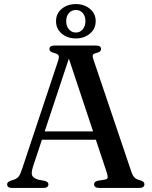

<svg xmlns="http://www.w3.org/2000/svg" viewBox="-20 -924 748 944"><path d="M171.5 -278H468L471.5 -237H166.5ZM218 -17.5Q218 -9.5 212.2 -4.8Q206.5 0 193.5 0H39Q26.5 0 20.8 -4.8Q15 -9.5 15 -17Q15 -23 18.5 -27.2Q22 -31.5 32.5 -35.5L52 -42Q66.5 -48 73.8 -58.8Q81 -69.5 90 -97.5L265.5 -624.5Q271.5 -642.5 268.2 -650.5Q265 -658.5 247.5 -663Q234 -666.5 228.5 -671.2Q223 -676 223 -683Q223 -691 229.2 -695.5Q235.5 -700 247.5 -700H452.5Q465 -700 471 -695.5Q477 -691 477 -683.5Q477 -676 471.8 -671.2Q466.5 -666.5 454 -663.5Q439.5 -660 436.8 -654Q434 -648 438.5 -634L625 -82Q631.5 -61.5 640.8 -51.8Q650 -42 668 -38Q681 -34 685.5 -29.5Q690 -25 690 -17.5Q690 -9.5 683.8 -4.8Q677.5 0 665.5 0H467Q455 0 448.8 -4.8Q442.5 -9.5 442.5 -17.5Q442.5 -24.5 447 -28.8Q451.5 -33 461.5 -35.5L496.5 -41Q509 -44 509.5 -52Q510 -60 504 -78.5L312.5 -654L327 -661.5L141.5 -102.5Q136 -84 136 -72.5Q136 -61 143.5 -53.8Q151 -46.5 166.5 -41L199 -35Q208.5 -32.5 213.2 -28.5Q218 -24.5 218 -17.5ZM353 -735Q312 -735 283.8 -758.5Q255.5 -782 255.5 -820Q255.5 -857.5 283.8 -880.8Q312 -904 353 -904Q394 -904 422.2 -880.5Q450.5 -857 450.5 -820Q450.5 -782.5 422.2 -758.8Q394 -735 353 -735ZM353 -875Q333 -875 319.2 -860Q305.5 -845 305.5 -820Q305.5 -795 319.2 -779.5Q333 -764 353 -764Q373.5 -764 386.8 -779.8Q400 -795.5 400 -820Q400 -845 386.8 -860Q373.5 -875 353 -875Z"/></svg>

Font: Fraunces 20pt
Style: Regular
Weight: 400
Version: Version 1.000;[b76b70a41]